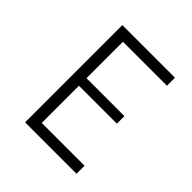

<svg xmlns="http://www.w3.org/2000/svg" viewBox="-209 -959 1117 1117"><g transform="rotate(45 350.0 -400.0)"><path d="M166 0V-800H599V-734H237V-434H549V-372H237V-66H589V0Z"/></g></svg>

Font: Martian Mono SemiExpanded ExtraLight
Style: Regular
Weight: 250
Monospace: yes
Version: Version 0.930